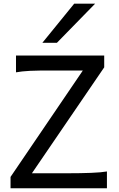

<svg xmlns="http://www.w3.org/2000/svg" viewBox="-20 -1011 641 1031"><path d="M539.6 -649.4 151.4 -80.6H341.8Q413.6 -80.6 469.2 -82.8Q524.9 -85 554.2 -90.3V0H36.6V-61L424.8 -632.3H258.8Q222.7 -632.3 193.6 -632.1Q164.6 -631.8 141.1 -630.6Q117.7 -629.4 99.1 -627.4Q80.6 -625.5 65.9 -622.6V-712.9H539.6ZM490.7 -991.2 285.6 -781.2H207.5L378.4 -991.2Z"/></svg>

Font: Andika DR AuSIL
Style: Regular
Weight: 400
Designer: Annie Olsen & Victor Gaultney
Foundry: SIL International
Version: Version 0.003